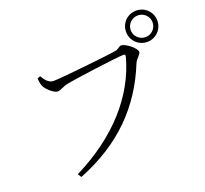

<svg xmlns="http://www.w3.org/2000/svg" viewBox="-143 -992 1286 1205"><g transform="rotate(-20 500.0 -389.0)"><path d="M777 -717C777 -658 823 -612 882 -612C939 -612 986 -658 986 -717C986 -775 939 -821 882 -821C823 -821 777 -775 777 -717ZM808 -717C808 -757 841 -789 882 -789C921 -789 954 -757 954 -717C954 -676 921 -644 882 -644C841 -644 808 -676 808 -717ZM245 -583C210 -583 189 -616 175 -640L155 -632C157 -604 161 -590 166 -578C176 -555 221 -512 248 -512C267 -512 287 -529 316 -535C373 -548 670 -587 709 -587C720 -587 726 -586 722 -569C657 -332 477 -126 187 19L202 43C492 -72 669 -258 771 -509C785 -542 812 -552 812 -571C812 -598 745 -648 719 -648C704 -648 698 -633 675 -628C629 -619 296 -583 245 -583Z"/></g></svg>

Font: Noto Serif KR Light
Style: Regular
Weight: 300
Designer: Ryoko NISHIZUKA 西塚涼子 (kana & ideographs); Frank Grießhammer (Latin, Greek & Cyrillic); Wenlong ZHANG 张文龙 (bopomofo); San
Foundry: Adobe
Version: Version 2.001;hotconv 1.1.0;makeotfexe 2.6.0